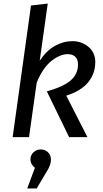

<svg xmlns="http://www.w3.org/2000/svg" viewBox="-20 -770 581 1078"><path d="M51 0 154 -739 248 -750 203 -429Q241 -486 288.5 -512.5Q336 -539 387 -539Q414 -539 437.5 -530Q461 -521 478.5 -505.5Q496 -490 505.5 -469Q515 -448 515 -423Q515 -357 475 -308Q435 -259 352 -233L471 0H368L243 -257Q336 -283 377 -318.5Q418 -354 418 -409Q418 -437 402.5 -451.5Q387 -466 360 -466Q317 -466 268.5 -427.5Q220 -389 186 -306L143 0ZM186 288H133L176 172Q165 164 158 151.5Q151 139 151 125Q151 101 168 85Q185 69 209 69Q233 69 249.5 85Q266 101 266 125Q266 153 249 182Z"/></svg>

Font: Yekcdsyqcyvpieeyorgstswgcgt
Style: Regular
Weight: 400
Italic angle: -8°
Designer: Carrois Corporate & Edenspiekermann
Foundry: Carrois Corporate GbR & Edenspiekermann AG
Version: Version 2.001